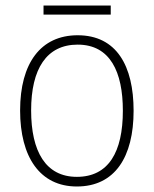

<svg xmlns="http://www.w3.org/2000/svg" viewBox="-20 -667 559 697"><path d="M382 -647H138V-614H382ZM465 -265C465 -428 403 -539 262 -539C128 -539 53 -438 53 -266C53 -97 125 10 259 10C397 10 465 -97 465 -265ZM93 -266C93 -417 149 -505 262 -505C380 -505 426 -406 426 -265C426 -115 374 -25 259 -25C146 -25 93 -117 93 -266Z"/></svg>

Font: Noto Sans SemiCondensed ExtraLight
Style: Regular
Weight: 200
Width: 4
Designer: Monotype Design Team
Foundry: Monotype Imaging Inc.
Version: Version 2.013